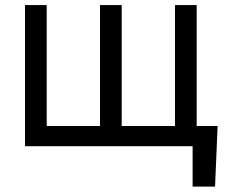

<svg xmlns="http://www.w3.org/2000/svg" viewBox="-20 -565 906 742"><path d="M821 -78.1 811.1 156.2H724.4V0H76.7V-545.5H160.5V-78.1H366.5V-545.5H450.3V-78.1H656.2V-545.5H740.1V-78.1Z"/></svg>

Font: Inter UI
Style: Regular
Weight: 400
Designer: Rasmus Andersson
Foundry: rsms
Version: 3.2;8d6f07862